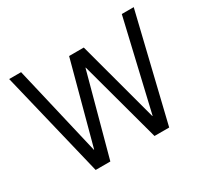

<svg xmlns="http://www.w3.org/2000/svg" viewBox="-148 -939 1220 1149"><g transform="rotate(-30 462.0 -365.0)"><path d="M208 0 31.7 -730H114.1L259 -110.1H261L411.3 -670H512.7L663 -110.1H665L810 -730H892.4L716 0H614.6L463 -559.9H461L309.4 0Z"/></g></svg>

Font: M PLUS 1 Thin
Style: Regular
Weight: 100
Designer: Coji Morishita
Foundry: UNDERFOREST DESIGN
Version: Version 1.001